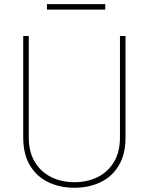

<svg xmlns="http://www.w3.org/2000/svg" viewBox="-20 -882 707 912"><path d="M549.8 -710.9H576.2V-229Q576.2 -149.4 544.4 -96.2Q512.7 -43 457.8 -16.6Q402.8 9.8 333.5 9.8Q264.2 9.8 209.2 -16.6Q154.3 -43 122.3 -96.2Q90.3 -149.4 90.3 -229V-710.9H116.7V-229Q116.7 -160.6 145.3 -113Q173.8 -65.4 222.9 -41Q272 -16.6 333.5 -16.6Q395 -16.6 444.1 -41Q493.2 -65.4 521.5 -113Q549.8 -160.6 549.8 -229ZM480 -862.3V-836.4H203.1V-862.3Z"/></svg>

Font: Vazirmatn FD Thin
Style: Regular
Weight: 100
Designer: Saber Rastikerdar
Foundry: Saber Rastikerdar
Version: Version 33.003